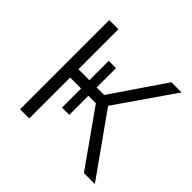

<svg xmlns="http://www.w3.org/2000/svg" viewBox="-169 -883 1066 1066"><g transform="rotate(45 364.0 -350.0)"><path d="M392 -321H333V-171H276V-321H190V0H118V-700H190V-386H276V-538H333V-386H392L606 -700H686L450 -359L705 0H619Z"/></g></svg>

Font: APTA Sans Regular
Style: Regular
Weight: 400
Version: Version 7.200